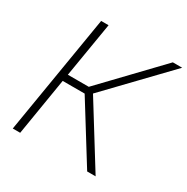

<svg xmlns="http://www.w3.org/2000/svg" viewBox="-165 -872 993 1017"><g transform="rotate(30 331.5 -364.0)"><path d="M46.4 0 167 -727.5H212.4L156.7 -392.6H284.7L605.5 -727.5H662.6L321.8 -373L553.2 0H501.5L283.7 -350.6H149.4L91.8 0Z"/></g></svg>

Font: Inter 24pt ExtraLight
Style: Italic
Weight: 250
Italic angle: -9.3988°
Version: Version 4.001;git-66647c0bb